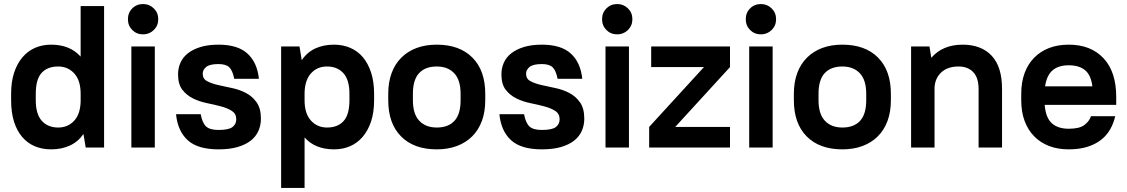

<svg xmlns="http://www.w3.org/2000/svg" viewBox="-20 -730 5578 950"><path d="M233 9Q189 9 153 -6Q117 -21 90.5 -51.5Q64 -82 49.5 -127.5Q35 -173 35 -234V-266Q35 -326 50 -371Q65 -416 91.5 -447Q118 -478 154 -493.5Q190 -509 233 -509Q326 -509 379 -450V-700H495V0H404L393 -67Q367 -29 326 -10Q285 9 233 9ZM268 -99Q315 -99 346 -131.5Q377 -164 379 -227V-266Q379 -332 347.5 -366.5Q316 -401 268 -401Q215 -401 186 -369.5Q157 -338 157 -266V-234Q157 -165 187 -132Q217 -99 268 -99Z M630 -500H746V0H630ZM688 -560Q656 -560 634.5 -581.5Q613 -603 613 -635Q613 -667 634.5 -688.5Q656 -710 688 -710Q719 -710 741 -688.5Q763 -667 763 -635Q763 -603 741 -581.5Q719 -560 688 -560Z M1061 9Q958 9 908.5 -36.5Q859 -82 851 -165H973Q981 -122 999.5 -104.5Q1018 -87 1061 -87Q1112 -87 1130.5 -101.5Q1149 -116 1149 -140Q1149 -167 1127.5 -181Q1106 -195 1074 -203.5Q1042 -212 1005 -219.5Q968 -227 936 -242.5Q904 -258 882.5 -285.5Q861 -313 861 -362Q861 -393 873 -420Q885 -447 910 -466.5Q935 -486 972.5 -497.5Q1010 -509 1061 -509Q1157 -509 1205 -464.5Q1253 -420 1261 -340H1139Q1131 -381 1114.5 -397Q1098 -413 1061 -413Q1018 -413 1000.5 -399Q983 -385 983 -365Q983 -340 1004.5 -328.5Q1026 -317 1058 -309.5Q1090 -302 1127 -294.5Q1164 -287 1196 -270.5Q1228 -254 1249.5 -224Q1271 -194 1271 -143Q1271 -110 1258.5 -82Q1246 -54 1220.5 -34Q1195 -14 1155.5 -2.5Q1116 9 1061 9Z M1633 9Q1539 9 1487 -50V200H1371V-500H1462L1473 -432Q1499 -471 1539.5 -490Q1580 -509 1633 -509Q1676 -509 1712.5 -493.5Q1749 -478 1775 -447.5Q1801 -417 1816 -371.5Q1831 -326 1831 -266V-234Q1831 -174 1816 -129Q1801 -84 1774.5 -53Q1748 -22 1712 -6.5Q1676 9 1633 9ZM1598 -99Q1651 -99 1680 -131Q1709 -163 1709 -234V-266Q1709 -335 1679 -368Q1649 -401 1598 -401Q1550 -401 1519.5 -368Q1489 -335 1487 -272V-234Q1487 -168 1518.5 -133.5Q1550 -99 1598 -99Z M2141 9Q2028 9 1964.5 -55Q1901 -119 1901 -234V-266Q1901 -323 1917.5 -368Q1934 -413 1965.5 -444.5Q1997 -476 2041 -492.5Q2085 -509 2141 -509Q2254 -509 2317.5 -445Q2381 -381 2381 -266V-234Q2381 -177 2364.5 -132Q2348 -87 2316.5 -55.5Q2285 -24 2240.5 -7.5Q2196 9 2141 9ZM2141 -99Q2198 -99 2228.5 -132Q2259 -165 2259 -234V-266Q2259 -334 2227.5 -367.5Q2196 -401 2141 -401Q2084 -401 2053.5 -368Q2023 -335 2023 -266V-234Q2023 -166 2054.5 -132.5Q2086 -99 2141 -99Z M2661 9Q2558 9 2508.5 -36.5Q2459 -82 2451 -165H2573Q2581 -122 2599.5 -104.5Q2618 -87 2661 -87Q2712 -87 2730.5 -101.5Q2749 -116 2749 -140Q2749 -167 2727.5 -181Q2706 -195 2674 -203.5Q2642 -212 2605 -219.5Q2568 -227 2536 -242.5Q2504 -258 2482.5 -285.5Q2461 -313 2461 -362Q2461 -393 2473 -420Q2485 -447 2510 -466.5Q2535 -486 2572.5 -497.5Q2610 -509 2661 -509Q2757 -509 2805 -464.5Q2853 -420 2861 -340H2739Q2731 -381 2714.5 -397Q2698 -413 2661 -413Q2618 -413 2600.5 -399Q2583 -385 2583 -365Q2583 -340 2604.5 -328.5Q2626 -317 2658 -309.5Q2690 -302 2727 -294.5Q2764 -287 2796 -270.5Q2828 -254 2849.5 -224Q2871 -194 2871 -143Q2871 -110 2858.5 -82Q2846 -54 2820.5 -34Q2795 -14 2755.5 -2.5Q2716 9 2661 9Z M2976 -500H3092V0H2976ZM3034 -560Q3002 -560 2980.5 -581.5Q2959 -603 2959 -635Q2959 -667 2980.5 -688.5Q3002 -710 3034 -710Q3065 -710 3087 -688.5Q3109 -667 3109 -635Q3109 -603 3087 -581.5Q3065 -560 3034 -560Z M3202 -500H3592V-398L3321 -102H3592V0H3192V-102L3463 -398H3202Z M3687 -500H3803V0H3687ZM3745 -560Q3713 -560 3691.5 -581.5Q3670 -603 3670 -635Q3670 -667 3691.5 -688.5Q3713 -710 3745 -710Q3776 -710 3798 -688.5Q3820 -667 3820 -635Q3820 -603 3798 -581.5Q3776 -560 3745 -560Z M4148 9Q4035 9 3971.5 -55Q3908 -119 3908 -234V-266Q3908 -323 3924.5 -368Q3941 -413 3972.5 -444.5Q4004 -476 4048 -492.5Q4092 -509 4148 -509Q4261 -509 4324.5 -445Q4388 -381 4388 -266V-234Q4388 -177 4371.5 -132Q4355 -87 4323.5 -55.5Q4292 -24 4247.5 -7.5Q4203 9 4148 9ZM4148 -99Q4205 -99 4235.5 -132Q4266 -165 4266 -234V-266Q4266 -334 4234.5 -367.5Q4203 -401 4148 -401Q4091 -401 4060.5 -368Q4030 -335 4030 -266V-234Q4030 -166 4061.5 -132.5Q4093 -99 4148 -99Z M4488 -500H4579L4588 -444Q4644 -509 4743 -509Q4835 -509 4886.5 -454.5Q4938 -400 4938 -290V0H4822V-290Q4822 -345 4795.5 -373Q4769 -401 4723 -401Q4669 -401 4637.5 -372Q4606 -343 4604 -295V0H4488Z M5268 9Q5214 9 5171 -7.5Q5128 -24 5097 -55.5Q5066 -87 5049.5 -132Q5033 -177 5033 -234V-266Q5033 -323 5049.5 -368Q5066 -413 5097 -444.5Q5128 -476 5171 -492.5Q5214 -509 5268 -509Q5377 -509 5440 -442Q5503 -375 5503 -250V-211H5149Q5154 -148 5184 -120.5Q5214 -93 5268 -93Q5321 -93 5345.5 -111.5Q5370 -130 5378 -155H5498Q5490 -120 5473 -90Q5456 -60 5428 -38Q5400 -16 5360 -3.5Q5320 9 5268 9ZM5268 -407Q5217 -407 5188 -382Q5159 -357 5151 -303H5385Q5378 -359 5348.5 -383Q5319 -407 5268 -407Z"/></svg>

Font: Retni Sans
Style: Bold
Weight: 700
Designer: Vitaly Kuzmin
Foundry: ParaType Ltd.
Version: Version 1.00;March 2, 2019;FontCreator 11.5.0.2425 64-bit; t